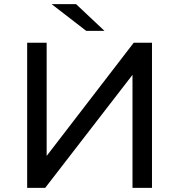

<svg xmlns="http://www.w3.org/2000/svg" viewBox="-20 -906 864 926"><path d="M198 0 619 -545V0H713V-700H625L205 -154V-700H111V0ZM484 -757 347 -886H229L396 -757Z"/></svg>

Font: Montserrat-Alt1 Med
Style: Regular
Weight: 500
Designer: Differentunic
Foundry: Differentunic
Version: Version 7.222